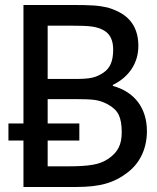

<svg xmlns="http://www.w3.org/2000/svg" viewBox="-20 -747 629 767"><path d="M566.9 -223.1C566.9 -315.4 517.1 -380.4 430.7 -403.8V-407.7C495.1 -439 532.7 -495.1 532.7 -563C532.7 -626 507.8 -670.9 457.5 -697.8C441.4 -706.1 425.8 -712.4 410.2 -716.8C394 -720.7 375.5 -723.6 354 -725.1C332.5 -726.6 303.2 -727.1 266.6 -727.1H73.7V-253.9H13.7V-185.5H73.7V0H282.2C331.5 0 372.1 -4.4 403.3 -13.7C434.6 -22.5 463.9 -37.6 491.2 -59.1C538.6 -95.7 566.9 -152.8 566.9 -223.1ZM432.1 -549.3C432.1 -502.9 420.4 -474.6 391.6 -455.6C376.5 -445.8 361.3 -439.5 347.2 -436.5C333 -433.1 310.5 -431.6 280.3 -431.6H170.4V-644.5H263.2C300.8 -644.5 328.1 -643.6 346.2 -641.1C364.3 -638.7 380.4 -633.8 395 -625.5C419.9 -611.3 432.1 -585.9 432.1 -549.3ZM466.3 -219.2C466.3 -168.5 450.7 -139.2 413.6 -113.3C395.5 -101.1 375 -92.8 351.1 -88.9C327.1 -84.5 293.5 -82.5 249 -82.5H170.4V-185.5H296.9V-253.9H170.4V-351.1H280.3C314.9 -351.1 341.3 -350.1 358.9 -347.7C376 -345.2 392.1 -339.8 407.2 -332C430.2 -319.8 445.8 -305.7 454.1 -288.6C462.4 -271.5 466.3 -248 466.3 -219.2Z"/></svg>

Font: SG Kara Light
Style: Regular
Weight: 400
Designer: Damoon Khanjanzadeh
Version: Version 1.000